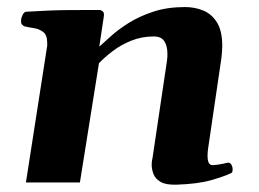

<svg xmlns="http://www.w3.org/2000/svg" viewBox="-20 -515 730 542"><path d="M605 -351.1 567.4 -95.2Q565.9 -84.5 565.9 -75.7Q565.9 -61 569.6 -54.9Q573.2 -48.8 579.6 -48.8Q586.4 -48.8 598.6 -50.8Q610.8 -52.7 620.1 -55.2Q628.4 -57.6 632.6 -51Q636.7 -44.4 636.7 -37.1Q636.7 -28.3 632.8 -26.4Q613.3 -17.1 575.7 -6.3Q538.1 4.4 478.5 6.3Q448.2 7.3 433.1 -1.7Q418 -10.7 413.1 -24.2Q408.2 -37.6 408.2 -49.3Q408.2 -57.6 409.4 -63.5Q410.6 -69.3 410.6 -69.3L451.2 -342.3Q452.1 -347.7 452.4 -353Q452.6 -358.4 452.6 -363.3Q452.6 -385.3 443.8 -398.7Q435.1 -412.1 414.1 -412.1Q380.4 -412.1 351.1 -400.4Q321.8 -388.7 298.6 -371.1Q275.4 -353.5 259.3 -336.4L205.6 0H53.2L112.3 -379.9Q113.3 -383.8 113.3 -387.2Q113.3 -390.6 113.3 -393.6Q113.3 -416.5 101.6 -425Q89.8 -433.6 74.5 -435.8Q59.1 -438 48.3 -440.9Q43.5 -443.4 41 -447.3Q38.6 -451.2 39.6 -460.4Q40.5 -466.3 44.4 -473.9Q48.3 -481.4 54.2 -481.9Q122.6 -486.3 177.2 -486.6Q231.9 -486.8 261.2 -486.8Q265.1 -486.8 270 -482.9Q274.9 -479 272.9 -467.3L260.3 -383.3Q272 -393.6 292.2 -412.1Q312.5 -430.7 342.5 -449.7Q372.6 -468.8 412.4 -481.9Q452.1 -495.1 502.4 -495.1Q530.3 -495.1 554.2 -485.1Q578.1 -475.1 592.8 -451.2Q607.4 -427.2 607.4 -385.3Q607.4 -377.4 606.7 -368.9Q606 -360.4 605 -351.1Z"/></svg>

Font: Gelasio
Style: Italic
Weight: 400
Italic angle: -8.5°
Designer: Eben Sorkin
Foundry: Eben Sorkin
Version: Version 1.008